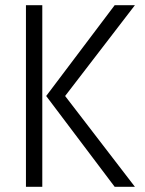

<svg xmlns="http://www.w3.org/2000/svg" viewBox="-20 -720 560 740"><path d="M500 0 231 -350 500 -700H422L158 -350L422 0ZM143 0V-700H80V0Z"/></svg>

Font: Abel
Style: Regular
Weight: 400
Designer: Matthew Desmond
Foundry: Matthew Desmond
Version: Version 1.002